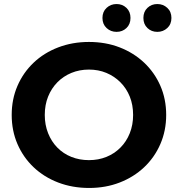

<svg xmlns="http://www.w3.org/2000/svg" viewBox="-20 -920 882 952"><path d="M422 12Q339 12 268.5 -15Q198 -42 146.5 -91Q95 -140 66.5 -206Q38 -272 38 -350Q38 -428 66.5 -494Q95 -560 146.5 -609Q198 -658 268.5 -685Q339 -712 421 -712Q504 -712 573.5 -685Q643 -658 694.5 -609.5Q746 -561 775 -495Q804 -429 804 -350Q804 -272 775 -205.5Q746 -139 694.5 -90.5Q643 -42 573.5 -15Q504 12 422 12ZM421 -126Q468 -126 507.5 -142Q547 -158 577 -188Q607 -218 623.5 -259.5Q640 -301 640 -350Q640 -400 623.5 -441Q607 -482 577 -512Q547 -542 507.5 -558.5Q468 -575 421 -575Q374 -575 334 -558.5Q294 -542 264.5 -512Q235 -482 218.5 -441Q202 -400 202 -350Q202 -301 218.5 -259.5Q235 -218 264.5 -188Q294 -158 334 -142Q374 -126 421 -126ZM760 -762Q731 -762 711 -781Q691 -800 691 -831Q691 -862 711 -881Q731 -900 760 -900Q789 -900 809.5 -881Q830 -862 830 -831Q830 -800 809.5 -781Q789 -762 760 -762ZM558 -762Q529 -762 508.5 -781Q488 -800 488 -831Q488 -862 508.5 -881Q529 -900 558 -900Q587 -900 607 -881Q627 -862 627 -831Q627 -800 607 -781Q587 -762 558 -762Z"/></svg>

Font: Montserrat Z
Style: Bold
Weight: 700
Designer: Julieta Ulanovsky
Foundry: Julieta Ulanovsky
Version: Version 8.000